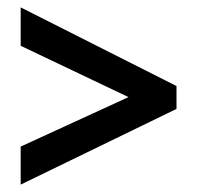

<svg xmlns="http://www.w3.org/2000/svg" viewBox="-20 -619 533 520"><path d="M36 -222V-119L458 -324V-386L36 -599V-495L328 -356Z"/></svg>

Font: Noto Sans Khmer Condensed SemiBold
Style: Regular
Weight: 600
Width: 3
Designer: Danh Hong and the Monotype Design Team
Foundry: Monotype Imaging Inc.
Version: Version 2.004